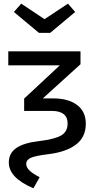

<svg xmlns="http://www.w3.org/2000/svg" viewBox="-20 -805 510 1040"><path d="M348.1 -785.2 387.2 -740.2 252 -627H190.9L55.2 -740.2L95.2 -785.2L221.2 -701.2ZM161.1 214.8Q27.8 158.7 27.8 75.2Q27.8 24.9 68.1 -3.2Q108.4 -31.2 193.8 -41Q275.4 -50.8 310.8 -71Q346.2 -91.3 346.2 -136.2Q346.2 -170.4 324.2 -187.3Q302.2 -204.1 262.2 -204.1H110.8V-271L304.2 -451.2H24.9V-526.9H416V-457L211.9 -272H267.1Q349.6 -272 397.2 -236.6Q444.8 -201.2 444.8 -134.8Q444.8 -61.5 390.9 -21.5Q336.9 18.6 244.1 29.8Q171.9 38.6 147 49.8Q122.1 61 122.1 83Q122.1 101.6 140.1 118.9Q158.2 136.2 194.8 154.8Z"/></svg>

Font: FiraGO
Style: Regular
Weight: 400
Designer: bBox Type
Foundry: bBox Type GmbH
Version: Version 1.001;PS 001.001;hotconv 1.0.88;makeotf.lib2.5.64775